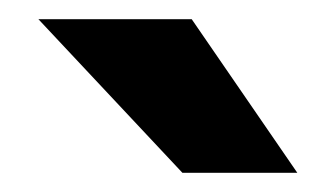

<svg xmlns="http://www.w3.org/2000/svg" viewBox="-20 -760 350 200"><path d="M170 -580H289.7L179.7 -740H20Z"/></svg>

Font: Golos Text VF
Style: Regular
Weight: 400
Designer: A.Korolkova, Vitaly Kuzmin
Foundry: ParaType Ltd
Version: Version 2.005